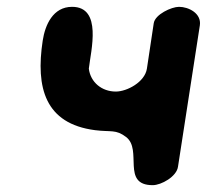

<svg xmlns="http://www.w3.org/2000/svg" viewBox="-20 -541 605 562"><path d="M105 -422C84 -284 112 -179 258 -160C305 -154 319 -163 349 -140C398 -103 334 1 427 1C452 1 497 -24 501 -53L565 -467C570 -502 532 -521 504 -521C482 -521 434 -499 430 -473L410 -340C404 -301 352 -273 319 -273C278 -273 245 -300 240 -340C246 -393 280 -521 191 -521C135 -521 112 -468 105 -422Z"/></svg>

Font: Asimov Print
Style: Regular
Weight: 500
Designer: Google
Version: Version 2.000980: 2014